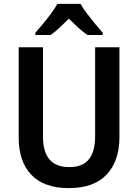

<svg xmlns="http://www.w3.org/2000/svg" viewBox="-20 -957 710 987"><path d="M594 -252Q594 -131 529 -60.5Q464 10 333 10Q207 10 141.5 -58Q76 -126 76 -251V-714H201V-254Q201 -98 336 -98Q405 -98 437 -138Q469 -178 469 -255V-714H594ZM394 -937Q407 -914 427 -887.5Q447 -861 468.5 -835Q490 -809 508 -789V-777H430Q406 -793 382.5 -814.5Q359 -836 334 -861Q309 -836 286 -814.5Q263 -793 240 -777H162V-789Q180 -809 201.5 -835Q223 -861 243 -888Q263 -915 275 -937Z"/></svg>

Font: Noto Sans Lao UI SemCond SemBd
Style: Regular
Weight: 600
Width: 4
Designer: Monotype Design Team
Foundry: Monotype Imaging Inc.
Version: Version 2.000; ttfautohint (v1.8.4.7-5d5b)